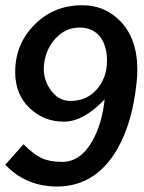

<svg xmlns="http://www.w3.org/2000/svg" viewBox="-22 -676 542 723"><path d="M-2 -55.7 66.4 -132.8Q104.5 -94.7 134.8 -80.6Q165 -66.4 211.9 -66.4Q282.2 -66.4 327.1 -147.5Q362.3 -210.9 372.1 -301.8Q292 -217.8 218.8 -217.8Q142.6 -217.8 88.9 -269.5Q35.2 -321.3 35.2 -404.3Q35.2 -509.8 107.9 -583Q180.7 -656.2 287.1 -656.2Q372.1 -656.2 428.7 -598.6Q495.1 -533.2 495.1 -413.1Q495.1 -388.7 492.2 -363.3Q476.6 -213.9 419.9 -115.2Q338.9 25.4 194.3 26.4Q75.2 26.4 -2 -55.7ZM143.6 -431.6Q138.7 -380.9 167 -339.8Q196.3 -295.9 243.2 -295.9Q304.7 -295.9 342.8 -339.8Q380.9 -383.8 380.9 -447.3Q380.9 -499 358.4 -533.2Q330.1 -572.3 278.3 -572.3Q225.6 -572.3 188 -532.2Q150.4 -492.2 143.6 -431.6Z"/></svg>

Font: Puritan
Style: BoldItalic
Weight: 700
Version: 2.1